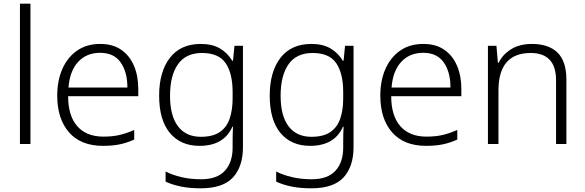

<svg xmlns="http://www.w3.org/2000/svg" viewBox="-20 -780 3171 1040"><path d="M145 0H88V-760H145Z M523 -542Q591 -542 636.5 -510.5Q682 -479 705.5 -424Q729 -369 729 -298V-259H349Q349 -153 398.5 -96.5Q448 -40 540 -40Q589 -40 626 -48.5Q663 -57 707 -76V-24Q667 -6 628 2Q589 10 538 10Q418 10 354 -63Q290 -136 290 -262Q290 -343 317.5 -406Q345 -469 397 -505.5Q449 -542 523 -542ZM522 -494Q449 -494 403.5 -445Q358 -396 351 -306H670Q670 -390 633.5 -442Q597 -494 522 -494Z M1068 -542Q1130 -542 1171.5 -517.5Q1213 -493 1238 -451H1242L1250 -532H1296V17Q1296 122 1242 181Q1188 240 1067 240Q1007 240 960.5 230.5Q914 221 877 204V149Q914 168 963 179.5Q1012 191 1069 191Q1156 191 1198 145Q1240 99 1240 20V-11Q1240 -32 1240.5 -53.5Q1241 -75 1242 -94H1239Q1193 10 1061 10Q958 10 900 -60Q842 -130 842 -262Q842 -391 900 -466.5Q958 -542 1068 -542ZM1074 -493Q987 -493 944 -432Q901 -371 901 -261Q901 -153 944 -96Q987 -39 1068 -39Q1134 -39 1171.5 -65.5Q1209 -92 1224.5 -139Q1240 -186 1240 -246V-281Q1240 -382 1202.5 -437.5Q1165 -493 1074 -493Z M1667 -542Q1729 -542 1770.5 -517.5Q1812 -493 1837 -451H1841L1849 -532H1895V17Q1895 122 1841 181Q1787 240 1666 240Q1606 240 1559.5 230.5Q1513 221 1476 204V149Q1513 168 1562 179.5Q1611 191 1668 191Q1755 191 1797 145Q1839 99 1839 20V-11Q1839 -32 1839.5 -53.5Q1840 -75 1841 -94H1838Q1792 10 1660 10Q1557 10 1499 -60Q1441 -130 1441 -262Q1441 -391 1499 -466.5Q1557 -542 1667 -542ZM1673 -493Q1586 -493 1543 -432Q1500 -371 1500 -261Q1500 -153 1543 -96Q1586 -39 1667 -39Q1733 -39 1770.5 -65.5Q1808 -92 1823.5 -139Q1839 -186 1839 -246V-281Q1839 -382 1801.5 -437.5Q1764 -493 1673 -493Z M2273 -542Q2341 -542 2386.5 -510.5Q2432 -479 2455.5 -424Q2479 -369 2479 -298V-259H2099Q2099 -153 2148.5 -96.5Q2198 -40 2290 -40Q2339 -40 2376 -48.5Q2413 -57 2457 -76V-24Q2417 -6 2378 2Q2339 10 2288 10Q2168 10 2104 -63Q2040 -136 2040 -262Q2040 -343 2067.5 -406Q2095 -469 2147 -505.5Q2199 -542 2273 -542ZM2272 -494Q2199 -494 2153.5 -445Q2108 -396 2101 -306H2420Q2420 -390 2383.5 -442Q2347 -494 2272 -494Z M2861 -542Q2952 -542 3000 -495Q3048 -448 3048 -348V0H2992V-344Q2992 -420 2957 -456.5Q2922 -493 2855 -493Q2680 -493 2680 -290V0H2623V-532H2669L2677 -440H2681Q2702 -484 2748 -513Q2794 -542 2861 -542Z"/></svg>

Font: RS Noto Sans Light
Style: Regular
Weight: 300
Designer: Monotype Design Team
Foundry: Monotype Imaging Inc.
Version: Version 3.10